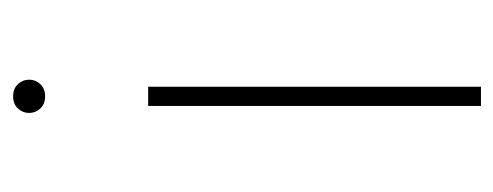

<svg xmlns="http://www.w3.org/2000/svg" viewBox="-256 -516 771 300"><g transform="rotate(-90 130.0 -365.5)"><path d="M145 -520V0H115V-520ZM130 -731Q142 -731 149 -723.5Q156 -716 156 -706Q156 -696 149 -688.5Q142 -681 130 -681Q118 -681 111 -688.5Q104 -696 104 -706Q104 -716 111 -723.5Q118 -731 130 -731Z"/></g></svg>

Font: Firava
Style: Regular
Weight: 400
Designer: Carrois Corporate & Edenspiekermann AG
Foundry: Greg Finn Gibson
Version: Version 5.000